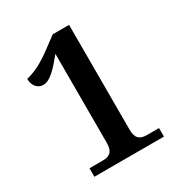

<svg xmlns="http://www.w3.org/2000/svg" viewBox="-169 -837 898 956"><g transform="rotate(-30 279.5 -359.0)"><path d="M97 0H497V-49H429C385 -49 366 -67 366 -116V-718H272L202 -666C136 -617 91 -599 51 -589C51 -549 75 -523 106 -523C146 -523 184 -565 235 -627V-116C235 -62 211 -49 173 -49H97Z"/></g></svg>

Font: Noto Serif Yezidi SemiBold
Style: Regular
Weight: 600
Designer: Dalton Maag Ltd
Foundry: Dalton Maag Ltd
Version: Version 1.001